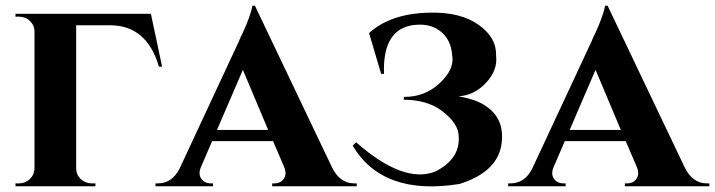

<svg xmlns="http://www.w3.org/2000/svg" viewBox="-20 -648 2488 668"><path d="M544 -416H533Q491 -559 365 -560H245V-63Q245 -40 261 -25Q277 -10 300 -10H312V0H34V-10H46Q68 -10 84 -25Q100 -41 100 -63V-538Q100 -560 84 -575Q69 -590 46 -590H34V-600H505Z M1135 -66Q1162 -10 1213 -10H1221V0H927V-10H935Q955 -10 966 -24Q979 -41 969 -66L930 -157H718L678 -64Q669 -40 682 -24Q693 -10 713 -10H721V0H521V-10H529Q579 -10 605 -62L812 -506Q812 -508 816 -515L818 -521L822 -528Q830 -547 837 -562Q856 -610 858 -628H867ZM913 -196 825 -405 735 -196Z M1264 -533Q1340 -602 1477 -604Q1584 -606 1646 -561Q1708 -517 1706 -454Q1712 -402 1669 -358Q1629 -316 1575 -313Q1642 -301 1673 -277Q1741 -230 1723 -136Q1703 -47 1579 -8Q1312 35 1207 -141L1219 -153Q1384 -8 1494 -51Q1580 -94 1576 -171Q1577 -217 1518 -262Q1466 -301 1384 -301L1386 -311Q1457 -310 1509 -358Q1563 -408 1553 -457Q1549 -508 1516 -536Q1483 -565 1431 -562Q1310 -555 1316 -391H1306Z M2362 -66Q2389 -10 2440 -10H2448V0H2154V-10H2162Q2182 -10 2193 -24Q2206 -41 2196 -66L2157 -157H1945L1905 -64Q1896 -40 1909 -24Q1920 -10 1940 -10H1948V0H1748V-10H1756Q1806 -10 1832 -62L2039 -506Q2039 -508 2043 -515L2045 -521L2049 -528Q2057 -547 2064 -562Q2083 -610 2085 -628H2094ZM2140 -196 2052 -405 1962 -196Z"/></svg>

Font: Cinzel Bold(RUS BY LYAJKA)
Style: Regular
Weight: 700
Designer: Natanael Gama
Version: Version 1.001;PS 001.001;hotconv 1.0.56;makeotf.lib2.0.21325